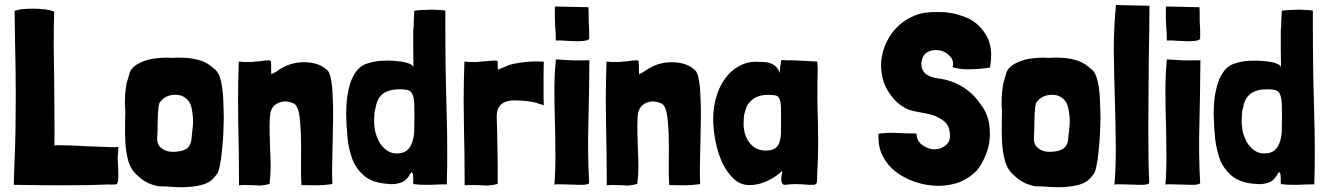

<svg xmlns="http://www.w3.org/2000/svg" viewBox="-20 -747 5373 777"><path d="M456.1 -109.4Q457 -120.1 458 -129.9Q459 -140.6 459 -152.3Q451.2 -151.4 430.7 -151.4Q410.2 -152.3 382.8 -153.3Q357.4 -154.3 327.1 -155.3Q297.9 -157.2 272.5 -158.2Q246.1 -159.2 226.6 -159.2Q207 -160.2 200.2 -158.2Q200.2 -158.2 200.2 -159.2Q201.2 -222.7 200.2 -291Q200.2 -360.4 199.2 -428.7Q198.2 -498 197.3 -566.4Q197.3 -634.8 199.2 -700.2Q184.6 -706.1 162.1 -709Q138.7 -711.9 115.2 -711.9Q90.8 -711.9 70.3 -710Q48.8 -707 39.1 -703.1Q40 -632.8 41 -575.2Q42 -517.6 43 -466.8Q43.9 -416 43.9 -367.2Q43.9 -318.4 43 -264.6Q43 -212.9 41 -152.3Q39.1 -91.8 36.1 -16.6Q36.1 -10.7 36.1 1Q157.2 2.9 229.5 2.9Q301.8 2.9 342.8 2Q384.8 1 402.3 0Q419.9 -1 430.7 0Q442.4 0 448.2 -1Q454.1 -1 456.1 -8.8Q459 -17.6 459 -36.1Q459 -54.7 457 -90.8Q456.1 -98.6 456.1 -109.4Z M497.1 -425.8Q491.2 -408.2 490.2 -397.5Q487.3 -377.9 486.3 -360.4Q485.4 -342.8 485.4 -325.2Q488.3 -292 486.3 -252Q485.4 -211.9 487.3 -171.9Q489.3 -132.8 499 -96.7Q508.8 -60.5 536.1 -37.1Q571.3 -2 622.1 6.8Q650.4 6.8 683.6 9.8Q699.2 10.7 714.8 10.7Q732.4 10.7 750 8.8Q782.2 6.8 809.6 -2.9Q836.9 -12.7 853.5 -37.1Q864.3 -46.9 869.1 -74.2Q875 -100.6 877.9 -134.8Q881.8 -168.9 883.8 -206.1Q884.8 -243.2 885.7 -272.5Q884.8 -304.7 883.8 -336.9Q882.8 -368.2 878.9 -393.6Q875 -420.9 867.2 -441.4Q859.4 -460.9 844.7 -469.7Q824.2 -490.2 794.9 -501Q765.6 -510.7 734.4 -512.7Q721.7 -513.7 710.9 -513.7Q702.1 -513.7 694.3 -513.7Q675.8 -511.7 656.2 -513.7Q631.8 -513.7 608.4 -510.7Q585 -507.8 563.5 -500Q543.9 -493.2 528.3 -482.4Q512.7 -470.7 505.9 -456.1Q502.9 -445.3 497.1 -425.8ZM665 -360.4Q704.1 -369.1 727.5 -352.5Q752 -336.9 756.8 -301.8Q762.7 -273.4 760.7 -240.2Q757.8 -208 753.9 -175.8Q748 -151.4 730.5 -142.6Q717.8 -135.7 698.2 -133.8Q677.7 -130.9 659.2 -134.8Q640.6 -139.6 627.9 -152.3Q615.2 -165 616.2 -188.5Q618.2 -222.7 618.2 -254.9Q618.2 -286.1 622.1 -318.4Q625 -334 630.9 -337.9Q643.6 -353.5 665 -360.4Z M1077.1 -470.7Q1078.1 -482.4 1076.2 -499Q1076.2 -502 1068.4 -502.9Q1065.4 -502.9 1062.5 -502.9Q1056.6 -502.9 1049.8 -502Q1040 -501 1030.3 -499Q1020.5 -498 1016.6 -498Q1003.9 -497.1 996.1 -496.1Q988.3 -496.1 981.4 -496.1Q974.6 -496.1 965.8 -496.1Q958 -497.1 946.3 -498Q943.4 -417 943.4 -338.9Q943.4 -290 944.3 -243.2Q947.3 -120.1 947.3 2.9Q970.7 1 987.3 2Q1002.9 2.9 1016.6 2.9Q1022.5 3.9 1029.3 3.9Q1036.1 3.9 1042 2.9Q1053.7 2 1071.3 -2.9Q1071.3 -3.9 1071.3 -6.8Q1075.2 -40 1075.2 -73.2Q1075.2 -106.4 1073.2 -138.7Q1072.3 -172.9 1071.3 -206.1Q1070.3 -240.2 1072.3 -275.4Q1074.2 -301.8 1085.9 -315.4Q1098.6 -329.1 1113.3 -333Q1127.9 -337.9 1143.6 -335.9Q1159.2 -333 1167 -329.1Q1168 -328.1 1168.9 -328.1Q1169.9 -328.1 1170.9 -327.1Q1178.7 -321.3 1183.6 -309.6Q1188.5 -298.8 1190.4 -285.2Q1193.4 -271.5 1194.3 -256.8Q1195.3 -242.2 1196.3 -230.5Q1198.2 -203.1 1198.2 -171.9Q1199.2 -140.6 1198.2 -110.4Q1198.2 -79.1 1198.2 -49.8Q1198.2 -21.5 1200.2 2Q1235.4 2 1262.7 2.9Q1290 2.9 1325.2 -2Q1323.2 -36.1 1324.2 -81.1Q1325.2 -126 1326.2 -173.8Q1327.1 -222.7 1328.1 -270.5Q1328.1 -279.3 1328.1 -289.1Q1328.1 -326.2 1326.2 -358.4Q1325.2 -398.4 1319.3 -426.8Q1314.5 -455.1 1303.7 -463.9Q1283.2 -482.4 1256.8 -489.3Q1231.4 -496.1 1203.1 -495.1Q1175.8 -494.1 1150.4 -485.4Q1124 -475.6 1103.5 -460.9Q1098.6 -457 1090.8 -453.1Q1083 -449.2 1078.1 -446.3Q1077.1 -460 1077.1 -470.7Z M1654.3 -661.1Q1654.3 -651.4 1654.3 -642.6Q1653.3 -633.8 1652.3 -624Q1652.3 -615.2 1652.3 -597.7Q1652.3 -580.1 1652.3 -550.8Q1652.3 -522.5 1653.3 -474.6Q1651.4 -484.4 1631.8 -491.2Q1611.3 -498 1582 -500Q1553.7 -502.9 1520.5 -501Q1488.3 -498 1460.9 -488.3Q1439.5 -480.5 1423.8 -460.9Q1408.2 -441.4 1398.4 -413.1Q1389.6 -385.7 1384.8 -352.5Q1380.9 -320.3 1380.9 -285.2Q1381.8 -235.4 1386.7 -185.5Q1392.6 -136.7 1408.2 -96.7Q1425.8 -57.6 1458 -32.2Q1491.2 -6.8 1548.8 -2.9Q1576.2 1 1601.6 -7.8Q1626 -15.6 1641.6 -45.9Q1644.5 -51.8 1646.5 -49.8Q1649.4 -46.9 1651.4 -42Q1651.4 -31.2 1652.3 -25.4Q1652.3 -18.6 1652.3 -8.8Q1652.3 -3.9 1653.3 -2Q1675.8 1 1701.2 1Q1710 1 1720.7 1Q1757.8 -1 1788.1 -1Q1790 -64.5 1790 -131.8Q1790 -216.8 1787.1 -307.6Q1782.2 -470.7 1782.2 -637.7Q1782.2 -660.2 1782.2 -704.1Q1766.6 -707 1744.1 -707Q1737.3 -708 1729.5 -708Q1715.8 -708 1702.1 -707Q1683.6 -707 1669.9 -705.1Q1656.2 -704.1 1656.2 -703.1Q1656.2 -699.2 1656.2 -692.4Q1655.3 -671.9 1654.3 -661.1ZM1530.3 -368.2Q1555.7 -385.7 1596.7 -385.7Q1617.2 -385.7 1629.9 -382.8Q1642.6 -378.9 1648.4 -367.2Q1654.3 -355.5 1656.2 -332Q1657.2 -309.6 1657.2 -271.5Q1657.2 -239.3 1656.2 -212.9Q1654.3 -185.5 1646.5 -167Q1639.6 -148.4 1625 -136.7Q1610.4 -126 1585 -126Q1564.5 -126 1547.9 -136.7Q1530.3 -148.4 1518.6 -166Q1506.8 -184.6 1500 -209Q1494.1 -232.4 1494.1 -256.8Q1494.1 -271.5 1495.1 -286.1Q1496.1 -300.8 1501 -315.4Q1506.8 -349.6 1530.3 -368.2Z M1994.1 -474.6Q1994.1 -477.5 1994.1 -480.5Q1994.1 -483.4 1994.1 -487.3Q1994.1 -491.2 1994.1 -499Q1994.1 -501 1985.4 -502Q1982.4 -502 1979.5 -502Q1972.7 -502 1964.8 -501Q1954.1 -500 1943.4 -499Q1933.6 -498 1929.7 -498Q1917 -497.1 1909.2 -496.1Q1901.4 -496.1 1894.5 -496.1Q1887.7 -496.1 1878.9 -496.1Q1871.1 -497.1 1859.4 -498Q1856.4 -417 1856.4 -338.9Q1856.4 -290 1857.4 -243.2Q1860.4 -120.1 1860.4 2.9Q1883.8 1 1901.4 2Q1918.9 2.9 1934.6 2.9Q1942.4 3.9 1949.2 3.9Q1956.1 3.9 1962.9 2.9Q1977.5 2 1994.1 -2.9Q1994.1 -3.9 1994.1 -6.8Q1994.1 -43.9 1994.1 -76.2Q1993.2 -109.4 1993.2 -139.6Q1993.2 -171.9 1992.2 -203.1Q1991.2 -234.4 1990.2 -268.6Q1989.3 -296.9 1998 -311.5Q2006.8 -327.1 2023.4 -334Q2040 -340.8 2062.5 -340.8Q2085 -340.8 2112.3 -337.9Q2113.3 -337.9 2126 -335.9Q2138.7 -334 2150.4 -331.1Q2155.3 -329.1 2161.1 -327.1Q2166 -326.2 2170.9 -324.2Q2173.8 -323.2 2180.7 -321.3Q2179.7 -335.9 2179.7 -352.5Q2179.7 -370.1 2179.7 -389.6Q2179.7 -411.1 2179.7 -436.5Q2180.7 -462.9 2180.7 -497.1Q2180.7 -498 2166 -498Q2151.4 -499 2129.9 -498Q2109.4 -497.1 2085 -493.2Q2061.5 -490.2 2042 -484.4Q2028.3 -478.5 2013.7 -472.7Q1999 -466.8 1995.1 -464.8Q1995.1 -471.7 1994.1 -474.6Z M2293 -502.9Q2270.5 -503.9 2257.8 -504.9Q2252 -504.9 2243.2 -505.9Q2233.4 -506.8 2229.5 -505.9Q2229.5 -505.9 2229.5 -504.9Q2223.6 -446.3 2223.6 -383.8Q2223.6 -321.3 2225.6 -256.8Q2227.5 -193.4 2227.5 -127.9Q2228.5 -63.5 2223.6 0Q2230.5 -2 2251 -1Q2272.5 0 2295.9 0Q2311.5 1 2325.2 1Q2333 1 2339.8 1Q2359.4 0 2364.3 -5.9Q2357.4 -127 2361.3 -252.9Q2364.3 -378.9 2365.2 -500Q2365.2 -501 2365.2 -502.9Q2361.3 -502.9 2348.6 -502.9Q2316.4 -502 2293 -502.9ZM2226.6 -642.6Q2229.5 -612.3 2229.5 -583Q2248 -584 2270.5 -582Q2292 -581.1 2311.5 -580.1Q2331.1 -580.1 2345.7 -582Q2360.4 -584 2364.3 -589.8Q2364.3 -605.5 2364.3 -624Q2363.3 -643.6 2362.3 -662.1Q2362.3 -680.7 2362.3 -696.3Q2361.3 -711.9 2361.3 -717.8Q2316.4 -718.8 2225.6 -720.7Q2224.6 -674.8 2226.6 -642.6Z M2565.4 -470.7Q2566.4 -482.4 2564.5 -499Q2564.5 -502 2556.6 -502.9Q2553.7 -502.9 2550.8 -502.9Q2544.9 -502.9 2538.1 -502Q2528.3 -501 2518.6 -499Q2508.8 -498 2504.9 -498Q2492.2 -497.1 2484.4 -496.1Q2476.6 -496.1 2469.7 -496.1Q2462.9 -496.1 2454.1 -496.1Q2446.3 -497.1 2434.6 -498Q2431.6 -417 2431.6 -338.9Q2431.6 -290 2432.6 -243.2Q2435.5 -120.1 2435.5 2.9Q2459 1 2475.6 2Q2491.2 2.9 2504.9 2.9Q2510.7 3.9 2517.6 3.9Q2524.4 3.9 2530.3 2.9Q2542 2 2559.6 -2.9Q2559.6 -3.9 2559.6 -6.8Q2563.5 -40 2563.5 -73.2Q2563.5 -106.4 2561.5 -138.7Q2560.5 -172.9 2559.6 -206.1Q2558.6 -240.2 2560.5 -275.4Q2562.5 -301.8 2574.2 -315.4Q2586.9 -329.1 2601.6 -333Q2616.2 -337.9 2631.8 -335.9Q2647.5 -333 2655.3 -329.1Q2656.2 -328.1 2657.2 -328.1Q2658.2 -328.1 2659.2 -327.1Q2667 -321.3 2671.9 -309.6Q2676.8 -298.8 2678.7 -285.2Q2681.6 -271.5 2682.6 -256.8Q2683.6 -242.2 2684.6 -230.5Q2686.5 -203.1 2686.5 -171.9Q2687.5 -140.6 2686.5 -110.4Q2686.5 -79.1 2686.5 -49.8Q2686.5 -21.5 2688.5 2Q2723.6 2 2751 2.9Q2778.3 2.9 2813.5 -2Q2811.5 -36.1 2812.5 -81.1Q2813.5 -126 2814.5 -173.8Q2815.4 -222.7 2816.4 -270.5Q2816.4 -279.3 2816.4 -289.1Q2816.4 -326.2 2814.5 -358.4Q2813.5 -398.4 2807.6 -426.8Q2802.7 -455.1 2792 -463.9Q2771.5 -482.4 2745.1 -489.3Q2719.7 -496.1 2691.4 -495.1Q2664.1 -494.1 2638.7 -485.4Q2612.3 -475.6 2591.8 -460.9Q2586.9 -457 2579.1 -453.1Q2571.3 -449.2 2566.4 -446.3Q2565.4 -460 2565.4 -470.7Z M3229.5 -501Q3206.1 -502 3188.5 -502.9Q3185.5 -502.9 3177.7 -502.9Q3169.9 -502.9 3162.1 -502.9Q3156.2 -503.9 3152.3 -503.9Q3149.4 -503.9 3147.5 -503.9Q3140.6 -502.9 3140.6 -502Q3140.6 -490.2 3137.7 -478.5Q3135.7 -466.8 3136.7 -451.2Q3129.9 -467.8 3120.1 -477.5Q3109.4 -487.3 3096.7 -491.2Q3084 -496.1 3068.4 -496.1Q3052.7 -497.1 3034.2 -497.1Q3000 -496.1 2968.8 -478.5Q2937.5 -460.9 2915 -429.7Q2892.6 -400.4 2879.9 -358.4Q2866.2 -316.4 2866.2 -265.6Q2866.2 -225.6 2875 -178.7Q2883.8 -131.8 2901.4 -91.8Q2919.9 -51.8 2947.3 -25.4Q2974.6 2 3013.7 2Q3048.8 2 3085 -14.6Q3122.1 -32.2 3145.5 -55.7Q3145.5 -45.9 3143.6 -39.1Q3141.6 -32.2 3141.6 -21.5Q3141.6 -12.7 3144.5 -6.8Q3146.5 -1 3153.3 1Q3165 1 3174.8 -1Q3185.5 -2 3196.3 -2Q3212.9 -2 3229.5 -1Q3246.1 1 3261.7 1Q3265.6 1 3273.4 1Q3286.1 -1 3286.1 -13.7Q3287.1 -27.3 3287.1 -40Q3291 -108.4 3291 -174.8Q3291 -212.9 3290 -252Q3286.1 -356.4 3289.1 -463.9Q3289.1 -467.8 3289.1 -473.6Q3289.1 -480.5 3288.1 -486.3Q3288.1 -492.2 3287.1 -498Q3254.9 -500 3229.5 -501ZM3023.4 -342.8Q3047.9 -363.3 3088.9 -363.3Q3109.4 -363.3 3120.1 -360.4Q3130.9 -357.4 3134.8 -345.7Q3139.6 -335 3140.6 -314.5Q3140.6 -293.9 3140.6 -258.8Q3140.6 -231.4 3140.6 -209Q3139.6 -185.5 3133.8 -169.9Q3128.9 -155.3 3116.2 -146.5Q3103.5 -137.7 3079.1 -137.7Q3037.1 -137.7 3012.7 -169.9Q2989.3 -201.2 2989.3 -246.1Q2989.3 -258.8 2990.2 -272.5Q2991.2 -286.1 2996.1 -298.8Q3001 -324.2 3023.4 -342.8Z M3974.6 -597.7Q3948.2 -647.5 3900.4 -671.9Q3876 -682.6 3847.7 -690.4Q3819.3 -697.3 3789.1 -698.2Q3779.3 -698.2 3768.6 -698.2Q3763.7 -698.2 3759.8 -698.2Q3745.1 -698.2 3731.4 -696.3Q3702.1 -693.4 3678.7 -682.6Q3630.9 -663.1 3596.7 -622.1Q3563.5 -581.1 3551.8 -531.2Q3539.1 -481.4 3552.7 -427.7Q3566.4 -375 3612.3 -331.1Q3626 -319.3 3643.6 -309.6Q3660.2 -300.8 3680.7 -296.9Q3701.2 -293 3725.6 -288.1Q3749 -284.2 3769.5 -275.4Q3790 -265.6 3805.7 -252Q3820.3 -237.3 3823.2 -212.9Q3829.1 -177.7 3809.6 -161.1Q3790 -143.6 3763.7 -142.6Q3737.3 -142.6 3713.9 -159.2Q3690.4 -174.8 3688.5 -207Q3654.3 -206.1 3612.3 -209Q3570.3 -210.9 3535.2 -206.1Q3535.2 -205.1 3535.2 -203.1Q3535.2 -202.1 3535.2 -200.2Q3535.2 -194.3 3535.2 -188.5Q3535.2 -147.5 3552.7 -114.3Q3572.3 -77.1 3606.4 -50.8Q3640.6 -25.4 3683.6 -10.7Q3727.5 3.9 3771.5 4.9Q3775.4 4.9 3779.3 4.9Q3806.6 4.9 3832 -1Q3861.3 -6.8 3886.7 -21.5Q3912.1 -35.2 3932.6 -56.6Q3952.1 -79.1 3964.8 -110.4Q3976.6 -135.7 3982.4 -164.1Q3987.3 -193.4 3985.4 -220.7Q3984.4 -249 3975.6 -275.4Q3966.8 -301.8 3948.2 -325.2Q3919.9 -368.2 3874 -396.5Q3828.1 -423.8 3775.4 -429.7Q3754.9 -432.6 3736.3 -441.4Q3718.8 -449.2 3710 -472.7Q3709 -480.5 3709 -486.3Q3708 -493.2 3710 -500Q3714.8 -528.3 3737.3 -538.1Q3759.8 -547.9 3783.2 -543Q3807.6 -538.1 3824.2 -519.5Q3841.8 -502 3835 -474.6Q3870.1 -464.8 3910.2 -466.8Q3950.2 -467.8 3985.4 -473.6Q3985.4 -473.6 3986.3 -473.6Q3991.2 -501 3991.2 -523.4Q3991.2 -566.4 3974.6 -597.7Z M4044.9 -425.8Q4039.1 -408.2 4038.1 -397.5Q4035.2 -377.9 4034.2 -360.4Q4033.2 -342.8 4033.2 -325.2Q4036.1 -292 4034.2 -252Q4033.2 -211.9 4035.2 -171.9Q4037.1 -132.8 4046.9 -96.7Q4056.6 -60.5 4084 -37.1Q4119.1 -2 4169.9 6.8Q4198.2 6.8 4231.4 9.8Q4247.1 10.7 4262.7 10.7Q4280.3 10.7 4297.9 8.8Q4330.1 6.8 4357.4 -2.9Q4384.8 -12.7 4401.4 -37.1Q4412.1 -46.9 4417 -74.2Q4422.9 -100.6 4425.8 -134.8Q4429.7 -168.9 4431.6 -206.1Q4432.6 -243.2 4433.6 -272.5Q4432.6 -304.7 4431.6 -336.9Q4430.7 -368.2 4426.8 -393.6Q4422.9 -420.9 4415 -441.4Q4407.2 -460.9 4392.6 -469.7Q4372.1 -490.2 4342.8 -501Q4313.5 -510.7 4282.2 -512.7Q4269.5 -513.7 4258.8 -513.7Q4250 -513.7 4242.2 -513.7Q4223.6 -511.7 4204.1 -513.7Q4179.7 -513.7 4156.2 -510.7Q4132.8 -507.8 4111.3 -500Q4091.8 -493.2 4076.2 -482.4Q4060.5 -470.7 4053.7 -456.1Q4050.8 -445.3 4044.9 -425.8ZM4212.9 -360.4Q4252 -369.1 4275.4 -352.5Q4299.8 -336.9 4304.7 -301.8Q4310.5 -273.4 4308.6 -240.2Q4305.7 -208 4301.8 -175.8Q4295.9 -151.4 4278.3 -142.6Q4265.6 -135.7 4246.1 -133.8Q4225.6 -130.9 4207 -134.8Q4188.5 -139.6 4175.8 -152.3Q4163.1 -165 4164.1 -188.5Q4166 -222.7 4166 -254.9Q4166 -286.1 4169.9 -318.4Q4172.9 -334 4178.7 -337.9Q4191.4 -353.5 4212.9 -360.4Z M4487.3 -544.9Q4488.3 -454.1 4491.2 -363.3Q4494.1 -272.5 4495.1 -180.7Q4497.1 -89.8 4490.2 0Q4497.1 -2 4517.6 -1Q4539.1 0 4562.5 0Q4578.1 1 4591.8 1Q4599.6 1 4606.4 1Q4626 0 4630.9 -5.9Q4628.9 -45.9 4627.9 -103.5Q4627 -161.1 4627 -226.6Q4627 -293 4627.9 -364.3Q4627.9 -434.6 4628.9 -501Q4629.9 -567.4 4630.9 -625Q4631.8 -682.6 4631.8 -723.6Q4586.9 -724.6 4496.1 -726.6Q4487.3 -635.7 4487.3 -544.9Z M4765.6 -502.9Q4743.2 -503.9 4730.5 -504.9Q4724.6 -504.9 4715.8 -505.9Q4706.1 -506.8 4702.1 -505.9Q4702.1 -505.9 4702.1 -504.9Q4696.3 -446.3 4696.3 -383.8Q4696.3 -321.3 4698.2 -256.8Q4700.2 -193.4 4700.2 -127.9Q4701.2 -63.5 4696.3 0Q4703.1 -2 4723.6 -1Q4745.1 0 4768.6 0Q4784.2 1 4797.9 1Q4805.7 1 4812.5 1Q4832 0 4836.9 -5.9Q4830.1 -127 4834 -252.9Q4836.9 -378.9 4837.9 -500Q4837.9 -501 4837.9 -502.9Q4834 -502.9 4821.3 -502.9Q4789.1 -502 4765.6 -502.9ZM4699.2 -642.6Q4702.1 -612.3 4702.1 -583Q4720.7 -584 4743.2 -582Q4764.6 -581.1 4784.2 -580.1Q4803.7 -580.1 4818.4 -582Q4833 -584 4836.9 -589.8Q4836.9 -605.5 4836.9 -624Q4835.9 -643.6 4835 -662.1Q4835 -680.7 4835 -696.3Q4834 -711.9 4834 -717.8Q4789.1 -718.8 4698.2 -720.7Q4697.3 -674.8 4699.2 -642.6Z M5165 -661.1Q5165 -651.4 5165 -642.6Q5164.1 -633.8 5163.1 -624Q5163.1 -615.2 5163.1 -597.7Q5163.1 -580.1 5163.1 -550.8Q5163.1 -522.5 5164.1 -474.6Q5162.1 -484.4 5142.6 -491.2Q5122.1 -498 5092.8 -500Q5064.5 -502.9 5031.2 -501Q4999 -498 4971.7 -488.3Q4950.2 -480.5 4934.6 -460.9Q4918.9 -441.4 4909.2 -413.1Q4900.4 -385.7 4895.5 -352.5Q4891.6 -320.3 4891.6 -285.2Q4892.6 -235.4 4897.5 -185.5Q4903.3 -136.7 4918.9 -96.7Q4936.5 -57.6 4968.8 -32.2Q5002 -6.8 5059.6 -2.9Q5086.9 1 5112.3 -7.8Q5136.7 -15.6 5152.3 -45.9Q5155.3 -51.8 5157.2 -49.8Q5160.2 -46.9 5162.1 -42Q5162.1 -31.2 5163.1 -25.4Q5163.1 -18.6 5163.1 -8.8Q5163.1 -3.9 5164.1 -2Q5186.5 1 5211.9 1Q5220.7 1 5231.4 1Q5268.6 -1 5298.8 -1Q5300.8 -64.5 5300.8 -131.8Q5300.8 -216.8 5297.9 -307.6Q5293 -470.7 5293 -637.7Q5293 -660.2 5293 -704.1Q5277.3 -707 5254.9 -707Q5248 -708 5240.2 -708Q5226.6 -708 5212.9 -707Q5194.3 -707 5180.7 -705.1Q5167 -704.1 5167 -703.1Q5167 -699.2 5167 -692.4Q5166 -671.9 5165 -661.1ZM5041 -368.2Q5066.4 -385.7 5107.4 -385.7Q5127.9 -385.7 5140.6 -382.8Q5153.3 -378.9 5159.2 -367.2Q5165 -355.5 5167 -332Q5168 -309.6 5168 -271.5Q5168 -239.3 5167 -212.9Q5165 -185.5 5157.2 -167Q5150.4 -148.4 5135.7 -136.7Q5121.1 -126 5095.7 -126Q5075.2 -126 5058.6 -136.7Q5041 -148.4 5029.3 -166Q5017.6 -184.6 5010.7 -209Q5004.9 -232.4 5004.9 -256.8Q5004.9 -271.5 5005.9 -286.1Q5006.8 -300.8 5011.7 -315.4Q5017.6 -349.6 5041 -368.2Z"/></svg>

Font: Londrina Solid
Style: NNS
Weight: 400
Designer: Marcelo Magalhaes
Version: Version 1.002